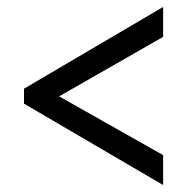

<svg xmlns="http://www.w3.org/2000/svg" viewBox="-20 -634 538 552"><path d="M49 -336 449 -102V-188L150 -357L449 -528V-614L49 -379Z"/></svg>

Font: Noto Serif Sinhala Condensed ExtraBold
Style: Regular
Weight: 800
Width: 3
Designer: Jelle Bosma - Monotype Design Team
Foundry: Monotype Imaging Inc.
Version: Version 2.007